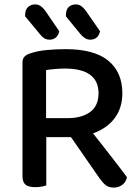

<svg xmlns="http://www.w3.org/2000/svg" viewBox="-20 -843 634 871"><path d="M190 -2Q182 1 169 3.5Q156 6 140 6Q109 6 95.5 -5.5Q82 -17 82 -44V-560Q82 -577 91.5 -586.5Q101 -596 118 -601Q149 -612 192 -616Q235 -620 278 -620Q408 -620 471.5 -567.5Q535 -515 535 -420Q535 -354 500.5 -307.5Q466 -261 402 -238Q426 -208 449 -178.5Q472 -149 492.5 -122.5Q513 -96 529.5 -74.5Q546 -53 556 -39Q551 -16 534 -4Q517 8 497 8Q473 8 459 -3.5Q445 -15 431 -35L302 -221H190ZM286 -307Q351 -307 389 -335Q427 -363 427 -420Q427 -476 388.5 -504Q350 -532 275 -532Q252 -532 229.5 -530Q207 -528 189 -525V-307ZM94 -769V-774Q94 -799 107 -811Q120 -823 139 -823Q154 -823 165 -815Q176 -807 184 -796L249 -701Q244 -681 232.5 -672Q221 -663 205 -663Q191 -663 180.5 -669.5Q170 -676 162 -687ZM279 -769V-774Q279 -799 291.5 -811Q304 -823 324 -823Q338 -823 349 -815Q360 -807 368 -796L434 -701Q429 -681 417.5 -672Q406 -663 390 -663Q376 -663 365.5 -670Q355 -677 346 -687Z"/></svg>

Font: Baloo Tammudu 2 Medium
Style: Regular
Weight: 500
Designer: Maithili Shingre, Omkar Shende and Ek Type
Foundry: Ek Type
Version: Version 1.640;hotconv 1.0.111;makeotfexe 2.5.65597; ttfautoh